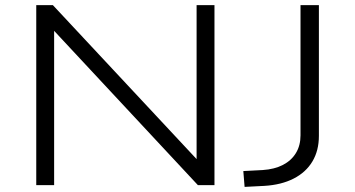

<svg xmlns="http://www.w3.org/2000/svg" viewBox="-20 -725 1391 752"><path d="M122 0V-705H187L762 -89H750V-705H820V0H755L181 -616H192V0ZM938 7 933 -55 1009 -59Q1055 -62 1088 -79Q1121 -96 1139 -125.5Q1157 -155 1157 -195V-705H1229V-193Q1229 -135 1203.5 -92.5Q1178 -50 1130 -25.5Q1082 -1 1016 3Z"/></svg>

Font: Nunito Sans 10pt Expanded Light
Style: Regular
Weight: 300
Width: 7
Designer: Vernon Adams
Foundry: Vernon Adams
Version: Version 3.101;gftools[0.9.27]